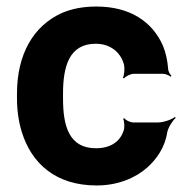

<svg xmlns="http://www.w3.org/2000/svg" viewBox="-20 -558 561 588"><path d="M173 -257V-271C173 -353 191 -424 273 -424C318 -424 350 -398 360 -359C362 -349 361 -326 356 -320L360 -318C364 -324 380 -332 390 -332H479C487 -332 498 -327 503 -323L505 -326C501 -330 495 -339 495 -347C493 -372 488 -396 479 -418C447 -491 379 -538 275 -538C234 -538 199 -531 169 -518C83 -479 32 -393 32 -271V-257C32 -220 37 -185 47 -153C77 -57 151 10 276 10C341 10 395 -13 431 -45C459 -70 485 -106 492 -152C495 -168 509 -189 518 -197L516 -200C506 -192 481 -183 464 -183H388C379 -183 364 -190 361 -196L357 -194C361 -188 362 -168 359 -159C348 -124 318 -104 274 -104C190 -104 173 -174 173 -257Z"/></svg>

Font: Asimov
Style: Edge
Weight: 500
Designer: Google
Version: Version 2.000980: 2014